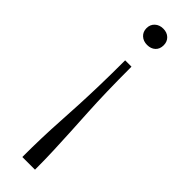

<svg xmlns="http://www.w3.org/2000/svg" viewBox="-257 -524 750 750"><g transform="rotate(45 118.0 -149.0)"><path d="M153 223Q153 167 151 117.5Q149 68 146.5 20Q144 -28 141 -80Q138 -132 136.5 -192.5Q135 -253 135 -328H100Q100 -253 98.5 -192.5Q97 -132 94.5 -80.5Q92 -29 89 19.5Q86 68 84.5 117Q83 166 83 223ZM118 -521Q139 -521 152 -508.5Q165 -496 165 -476Q165 -455 152 -443Q139 -431 118 -431Q97 -431 83.5 -443.5Q70 -456 70 -476Q70 -496 83.5 -508.5Q97 -521 118 -521Z"/></g></svg>

Font: Roboto Serif 36pt ExtraLight
Style: Regular
Weight: 250
Designer: Greg Gazdowicz
Foundry: Commercial Type
Version: Version 1.008